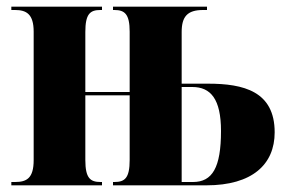

<svg xmlns="http://www.w3.org/2000/svg" viewBox="-20 -556 853 576"><path d="M14 0H286V-10H282C251 -10 236 -21 236 -76V-270H369V-76C369 -21 354 -10 323 -10H319V0H599C737 0 804 -63 804 -159C804 -282 711 -305 604 -305H525V-460C525 -506 542 -526 589 -526H601V-536H319V-526H323C354 -526 369 -514 369 -461V-280H236V-460C236 -514 250 -526 281 -526H286V-536H14V-526H25C59 -526 81 -514 81 -461V-76C81 -21 60 -10 25 -10H14ZM559 -10H525V-295H557C612 -295 643 -259 643 -163C643 -53 617 -10 559 -10Z"/></svg>

Font: Noto Serif Display Condensed ExtraBold
Style: Regular
Weight: 800
Width: 3
Designer: Monotype Design Team
Foundry: Monotype Imaging Inc.
Version: Version 2.009